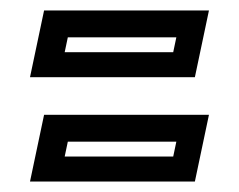

<svg xmlns="http://www.w3.org/2000/svg" viewBox="-20 -486 458 368"><path d="M37.5 -138 64.5 -266H380.5L353.5 -138ZM104 -186H312L318 -214.5H110ZM37.5 -338 64.5 -466H380.5L353.5 -338ZM104 -386H312L318 -414.5H110Z"/></svg>

Font: Tourney Thin SemiBold
Style: Italic
Weight: 600
Italic angle: -12°
Version: Version 1.015